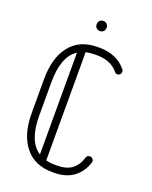

<svg xmlns="http://www.w3.org/2000/svg" viewBox="-149 -878 764 964"><g transform="rotate(20 233.5 -396.5)"><path d="M384 -122Q388 -135 403 -135Q411 -135 417 -129Q423 -123 423 -115Q423 -113 422 -109Q405 -56 364.5 -26Q324 4 262 4H250Q156 4 104.5 -60.5Q53 -125 53 -240V-419Q53 -535 104.5 -599.5Q156 -664 250 -664H262Q354 -664 405 -602Q410 -596 410 -589Q410 -581 404.5 -575Q399 -569 390 -569Q381 -569 376 -576Q337 -624 262 -624H250Q224 -624 203 -619V-41Q224 -35 250 -35H262Q313 -35 342 -57Q371 -79 384 -122ZM93 -240Q93 -103 163 -58V-602Q93 -557 93 -419ZM207 -771Q207 -782 214.5 -789.5Q222 -797 234 -797Q245 -797 252.5 -789.5Q260 -782 260 -771V-769Q260 -758 252.5 -750.5Q245 -743 234 -743Q222 -743 214.5 -750.5Q207 -758 207 -769Z"/></g></svg>

Font: Libertine Sup Light
Style: Regular
Weight: 300
Designer: Bastien Sozeau
Foundry: NBR — Bastien Sozeau
Version: Version 2.003; ttfautohint (v1.8.4.7-5d5b);gftools[0.9.33]